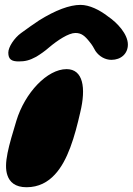

<svg xmlns="http://www.w3.org/2000/svg" viewBox="-20 -744 544 786"><path d="M56.5 -492.5C82 -492.5 100.5 -496.5 128 -511.5C145.5 -522 164 -535 180.5 -549.5C216 -579.5 261 -609 288.5 -609C313 -609 327 -598 348 -571C356 -561.5 364 -548.5 371 -535C386.5 -512.5 411 -499 436 -499C475.5 -499 503.5 -524.5 503.5 -561.5C503.5 -604 461 -650.5 421 -677.5C388 -703 346.5 -724 309.5 -724C265 -724 207.5 -702.5 140 -660.5C115.5 -644.5 94.5 -629 66 -608.5C38.5 -588.5 14 -551.5 14 -528.5C14 -501 27.5 -492.5 56.5 -492.5ZM88.5 22.5C138.5 22.5 176 1.5 204.5 -29.5C257.5 -86 286 -185 308.5 -284C333 -385.5 320 -461 252.5 -461C173.5 -461 82 -364.5 47 -249.5C16.5 -148.5 -6.5 -73.5 10.5 -26C19.5 1 42 22.5 88.5 22.5Z"/></svg>

Font: Gluten
Style: Bold Italic
Weight: 700
Italic angle: -13°
Designer: Tyler Finck
Foundry: Etcetera Type Company
Version: Version 0.920